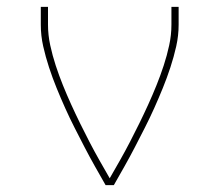

<svg xmlns="http://www.w3.org/2000/svg" viewBox="-20 -540 640 560"><path d="M288 0Q272 -28 256.5 -55.5Q241 -83 226.5 -111Q212 -139 197.5 -167.5Q183 -196 170 -225Q157 -254 145 -283.5Q133 -313 123 -343.5Q113 -374 106 -405Q99 -436 99 -468V-520H120V-468Q120 -438 126.5 -408Q133 -378 142.5 -349Q152 -320 163.5 -291.5Q175 -263 187.5 -235.5Q200 -208 213.5 -180.5Q227 -153 241 -126Q255 -99 270 -72.5Q285 -46 300 -20Q315 -46 330 -72.5Q345 -99 359 -126Q373 -153 386.5 -180.5Q400 -208 412.5 -235.5Q425 -263 436.5 -291.5Q448 -320 457.5 -349Q467 -378 473.5 -408Q480 -438 480 -468V-520H501V-468Q501 -436 494 -405Q487 -374 477 -343.5Q467 -313 455 -283.5Q443 -254 430 -225Q417 -196 402.5 -167.5Q388 -139 373.5 -111Q359 -83 343.5 -55.5Q328 -28 312 0Z"/></svg>

Font: Zed Sans Thin Extended
Style: Regular
Weight: 100
Width: 7
Designer: Belleve Invis
Foundry: Belleve Invis
Version: Version 1.0.0; ttfautohint (v1.8.4)